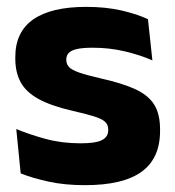

<svg xmlns="http://www.w3.org/2000/svg" viewBox="-20 -524 506 556"><path d="M225.9 12.2Q167.3 12.2 120.3 1.9Q73.4 -8.5 39.9 -21.9L27.1 -150.4Q65.5 -134.4 112.2 -121.7Q159 -109 213.5 -109Q257.2 -109 275.3 -118.3Q293.4 -127.6 293.4 -147.1V-149Q293.4 -162.7 284.3 -171.3Q275.2 -179.8 252.2 -187Q229.3 -194.2 188.3 -203.5Q126.8 -217.8 91 -237.7Q55.1 -257.6 39.7 -286.2Q24.3 -314.8 24.3 -354.5V-358.6Q24.3 -431.6 76.4 -467.9Q128.5 -504.1 229.5 -504.1Q286.5 -504.1 332.1 -493.6Q377.7 -483 408.5 -468.4L421.3 -349.2Q385.7 -364.8 341.4 -375.3Q297.1 -385.8 248.6 -385.8Q219 -385.8 202.2 -381.9Q185.4 -377.9 178.7 -370.3Q172 -362.8 172 -352.1V-350.3Q172 -338.4 179.9 -329.9Q187.8 -321.4 209.2 -313.9Q230.6 -306.5 270.7 -297.2Q332.3 -283.5 370.4 -266.3Q408.4 -249.2 426 -221.9Q443.5 -194.7 443.5 -149.3V-144.9Q443.5 -65.4 390 -26.6Q336.5 12.2 225.9 12.2Z"/></svg>

Font: Anek Kannada Medium
Style: Regular
Weight: 500
Designer: Vaishnavi Murthy, Maithili Shingre (Kannada) & Yesha Goshar (Latin)
Foundry: Ek Type
Version: Version 1.003